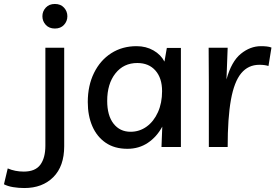

<svg xmlns="http://www.w3.org/2000/svg" viewBox="-145 -742 1394 969"><path d="M-22 207Q-51 207 -78.5 202.5Q-106 198 -125 188L-106 108Q-69 124 -25 124Q33 124 58.5 89.5Q84 55 84 -7V-501H179V-4Q179 97 124 152Q69 207 -22 207ZM132 -598Q103 -598 86 -616.5Q69 -635 69 -660Q69 -685 86 -703.5Q103 -722 132 -722Q161 -722 178 -703.5Q195 -685 195 -660Q195 -635 178 -616.5Q161 -598 132 -598Z M768 -500V0H670L674 -103Q646 -51 601 -21Q556 9 498 9Q433 9 388.5 -21.5Q344 -52 321 -105Q298 -158 298 -227Q298 -310 329.5 -374Q361 -438 416.5 -473.5Q472 -509 544 -509Q592 -509 629.5 -487.5Q667 -466 685 -431L697 -500ZM548 -424Q479 -424 437.5 -371.5Q396 -319 396 -233Q396 -159 428 -118Q460 -77 514 -77Q559 -77 595 -103Q631 -129 652 -175.5Q673 -222 673 -282Q673 -348 639.5 -386Q606 -424 548 -424Z M1210 -409Q1191 -415 1164 -415Q1108 -415 1072.5 -372.5Q1037 -330 1020.5 -238.5Q1004 -147 1004 0H909V-322L908 -501H1004L998 -341Q1023 -432 1070.5 -470.5Q1118 -509 1172 -509Q1188 -509 1201.5 -507.5Q1215 -506 1225 -502Z"/></svg>

Font: Livvic Medium
Style: Regular
Weight: 500
Designer: Jacques Le Bailly, Baron von Fonthausen
Version: Version 1.001; ttfautohint (v1.8.2)